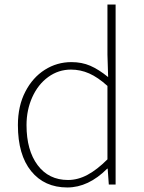

<svg xmlns="http://www.w3.org/2000/svg" viewBox="-20 -814 635 847"><path d="M59 -262Q59 -347 92 -410Q124 -472 177.5 -506Q231 -540 295 -540Q341 -540 378 -524Q415 -508 457 -474L454 -573V-794H490V0H460L455 -70H453Q370 13 277 13Q176 13 117.5 -59Q59 -131 59 -262ZM454 -111V-435Q412 -473 373.5 -490Q335 -507 293 -507Q238 -507 193 -474.5Q148 -442 122.5 -385.5Q97 -329 97 -262Q97 -151 146 -85.5Q195 -20 280 -20Q324 -20 366.5 -43Q409 -66 454 -111Z"/></svg>

Font: Merged Yaku Han JP Thin
Style: Regular
Weight: 250
Designer: Ryoko NISHIZUKA 西塚涼子 (kana, bopomofo & ideographs); Paul D. Hunt (Latin, Greek & Cyrillic); Sandoll Communications 산돌커뮤니
Foundry: Adobe
Version: Version 2.004